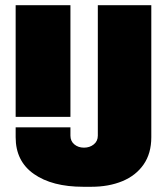

<svg xmlns="http://www.w3.org/2000/svg" viewBox="-20 -706 640 736"><path d="M40 -258V-686H250V-258ZM299 10Q180 10 110 -39Q40 -88 40 -180V-218H250V-186Q250 -165 265 -152.5Q280 -140 302 -140Q324 -140 339.5 -152.5Q355 -165 355 -186V-686H560V-180Q560 -118 530.5 -75.5Q501 -33 449 -11.5Q397 10 330 10Z"/></svg>

Font: Chivo Mono Medium Black
Style: Regular
Weight: 900
Monospace: yes
Version: Version 1.008